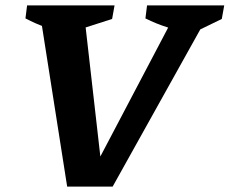

<svg xmlns="http://www.w3.org/2000/svg" viewBox="-20 -689 848 709"><path d="M228 0 123 -669H287L355 -72H330L644 -669H769L396 0ZM232 -567Q190 -574 151 -587.5Q112 -601 74 -621L80 -669H403L394 -619ZM692 -567Q643 -574 600 -587.5Q557 -601 517 -621L523 -669H808L799 -619Z"/></svg>

Font: Piazzolla Thin ExtraBold
Style: Italic
Weight: 800
Italic angle: -11.3°
Version: Version 2.005